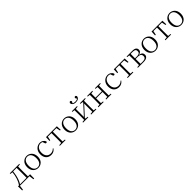

<svg xmlns="http://www.w3.org/2000/svg" viewBox="761 -3365 6114 6114"><g transform="rotate(-45 3818.0 -307.5)"><path d="M135 -482 220 -471C205 -303 155 -145 74 -30H27L30 158H63L84 0H515L535 158H569L572 -30H477L475 -226V-283L477 -472L564 -482V-508H135ZM413 -30H120C147 -71 169 -117 186 -164C223 -261 245 -368 254 -477H413L415 -283V-226Z M904 14C1026 14 1145 -72 1145 -253C1145 -433 1025 -522 904 -522C783 -522 664 -433 664 -253C664 -72 782 14 904 14ZM904 -16C797 -16 731 -101 731 -252C731 -403 797 -491 904 -491C1010 -491 1077 -403 1077 -252C1077 -101 1010 -16 904 -16Z M1489 14C1580 14 1638 -25 1681 -88L1666 -101C1619 -52 1566 -30 1506 -30C1393 -30 1313 -112 1313 -255C1313 -400 1394 -491 1500 -491C1527 -491 1552 -486 1578 -474L1601 -404C1608 -379 1619 -368 1643 -368C1662 -368 1674 -377 1679 -398C1654 -475 1583 -522 1499 -522C1369 -522 1249 -422 1249 -248C1249 -85 1344 14 1489 14Z M1978 0H2139V-27L2043 -36L2041 -226V-283L2043 -477H2203L2230 -342H2263L2255 -508H1767L1759 -342H1792L1819 -477H1979L1981 -283V-226L1979 -36L1883 -27V0Z M2590 14C2712 14 2831 -72 2831 -253C2831 -433 2711 -522 2590 -522C2469 -522 2350 -433 2350 -253C2350 -72 2468 14 2590 14ZM2590 -16C2483 -16 2417 -101 2417 -252C2417 -403 2483 -491 2590 -491C2696 -491 2763 -403 2763 -252C2763 -101 2696 -16 2590 -16Z M3228 -617C3324 -617 3384 -664 3386 -735C3379 -758 3364 -773 3340 -773C3319 -773 3302 -758 3302 -733C3302 -712 3314 -692 3335 -678C3307 -653 3269 -645 3228 -645C3188 -645 3150 -653 3122 -678C3143 -692 3155 -712 3155 -733C3155 -758 3138 -773 3116 -773C3094 -773 3079 -758 3071 -735C3073 -664 3133 -617 3228 -617ZM3292 -482 3381 -472V-445L3214 -262L3074 -109V-472L3164 -482V-508H2929V-482L3014 -473L3016 -283V-226L3014 -36L2929 -27V0H3164V-27L3074 -36V-67L3237 -246L3381 -403V-36L3292 -27V0H3526V-27L3441 -36L3439 -226V-283L3441 -472L3526 -482V-508H3292Z M3969 -482 4054 -473C4055 -419 4056 -341 4056 -282H3768L3770 -472L3854 -482V-508H3619V-482L3704 -473L3706 -283V-226L3704 -36L3619 -27V0H3854V-27L3770 -36C3769 -91 3768 -175 3768 -252H4056C4056 -175 4055 -90 4054 -36L3969 -27V0H4203V-27L4118 -36L4116 -226V-283L4118 -472L4203 -482V-508H3969Z M4542 14C4633 14 4691 -25 4734 -88L4719 -101C4672 -52 4619 -30 4559 -30C4446 -30 4366 -112 4366 -255C4366 -400 4447 -491 4553 -491C4580 -491 4605 -486 4631 -474L4654 -404C4661 -379 4672 -368 4696 -368C4715 -368 4727 -377 4732 -398C4707 -475 4636 -522 4552 -522C4422 -522 4302 -422 4302 -248C4302 -85 4397 14 4542 14Z M5031 0H5192V-27L5096 -36L5094 -226V-283L5096 -477H5256L5283 -342H5316L5308 -508H4820L4812 -342H4845L4872 -477H5032L5034 -283V-226L5032 -36L4936 -27V0Z M5481 0H5661C5800 0 5853 -66 5853 -134C5853 -205 5811 -253 5711 -266C5800 -283 5828 -332 5828 -385C5828 -459 5776 -508 5657 -508H5397V-482L5482 -473L5484 -283V-226L5482 -36L5397 -27V0ZM5547 -477H5642C5732 -477 5768 -443 5768 -382C5768 -311 5727 -278 5639 -278H5545ZM5545 -250H5641C5751 -250 5790 -204 5790 -137C5790 -69 5746 -30 5648 -30H5547L5545 -226Z M6184 14C6306 14 6425 -72 6425 -253C6425 -433 6305 -522 6184 -522C6063 -522 5944 -433 5944 -253C5944 -72 6062 14 6184 14ZM6184 -16C6077 -16 6011 -101 6011 -252C6011 -403 6077 -491 6184 -491C6290 -491 6357 -403 6357 -252C6357 -101 6290 -16 6184 -16Z M6731 0H6892V-27L6796 -36L6794 -226V-283L6796 -477H6956L6983 -342H7016L7008 -508H6520L6512 -342H6545L6572 -477H6732L6734 -283V-226L6732 -36L6636 -27V0Z M7343 14C7465 14 7584 -72 7584 -253C7584 -433 7464 -522 7343 -522C7222 -522 7103 -433 7103 -253C7103 -72 7221 14 7343 14ZM7343 -16C7236 -16 7170 -101 7170 -252C7170 -403 7236 -491 7343 -491C7449 -491 7516 -403 7516 -252C7516 -101 7449 -16 7343 -16Z"/></g></svg>

Font: Noto Serif CJK HK ExtraLight
Style: Regular
Weight: 200
Designer: Ryoko NISHIZUKA 西塚涼子 (kana & ideographs); Frank Grießhammer (Latin, Greek & Cyrillic); Wenlong ZHANG 张文龙 (bopomofo); San
Foundry: Adobe
Version: Version 2.001;hotconv 1.1.0;makeotfexe 2.6.0